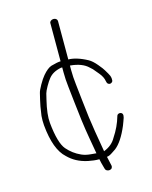

<svg xmlns="http://www.w3.org/2000/svg" viewBox="-114 -755 717 908"><g transform="rotate(-15 244.0 -300.5)"><path d="M236.9 -680C231.5 -680 226.9 -678.5 223.1 -675.5C219.4 -672.5 217.5 -669 217.5 -665V-478C207.9 -478 191.2 -475 170.5 -469C157.8 -465 143.5 -453.7 127.5 -435C119.5 -425.7 110.7 -412.5 101 -395.5C91.3 -378.5 85.7 -365.8 84 -357.5C82.3 -349.2 79.8 -338.7 76.5 -326C72.5 -310.7 68.1 -286 63.5 -252C62.2 -237.3 62.2 -222 63.5 -206C70.9 -124.8 91.5 -69.2 125.5 -39C149.7 -14.8 178.9 1.9 220.6 11C239.4 15 257.5 17 275 17C277.5 30.3 280 41 282.5 49L287.5 67C288.3 71 290.8 74.2 295 76.5C299.2 78.8 303.7 79.7 308.7 79C313.7 78.3 317.7 76.2 320.2 72.5C322.5 68.8 323.4 65 322.7 61L318.7 43C317.1 36.3 315 27 312.5 15C319.7 15 328.2 11.3 339.2 4L358.7 -9C382 -27.1 403.7 -60 423.7 -107.5C426.4 -113.8 428.7 -120 430.7 -126C432.7 -132 434.7 -137.7 436.7 -143C440.8 -157.5 437.8 -166 427.7 -168.5C423.7 -169.5 419.9 -169 416.2 -167C412.5 -165 410.4 -162 409.7 -158C400.4 -125.3 385.7 -94 365.7 -64C353.6 -41.8 334.6 -25.1 306.2 -14C302.1 -39.3 296.3 -73.5 288.9 -116.4C281.6 -159.3 274.6 -212.4 268.1 -275.5C265.2 -303.8 262.3 -330.2 259.4 -354.5C256.5 -378.8 255 -402 255 -424V-447H256.2C294.7 -443.6 324.4 -432.2 343.7 -413C347.7 -409 351.7 -405.3 355.7 -402C359 -398 366.7 -388.8 378.8 -374.4C390.9 -360.1 398 -345.8 400.1 -331.6C401 -325.3 403.2 -320.8 406.7 -318C410 -315.3 413.7 -314.3 417.7 -315C421.7 -315.7 425 -317.7 427.7 -321C430.4 -324.3 431.1 -330.2 430 -338.5C428.9 -346.8 425.8 -355 420.7 -363C416 -370.3 412.2 -376.8 409.2 -382.5C406.2 -388.2 398.1 -398.9 384.9 -414.7C371.7 -430.5 359.3 -441.6 347.7 -448C312.7 -467.3 279.4 -477 255 -477V-665C255 -669 253.3 -672.5 250 -675.5C246.7 -678.5 242.3 -680 236.9 -680ZM268.7 -14 242.3 -16.3C224.7 -17.8 209.8 -21.4 197.5 -27C170.6 -38.9 149.6 -55.3 131.5 -76C112.9 -97.7 100.2 -142.1 93.5 -209C90.7 -236.9 94.9 -273.8 106 -319.5C109 -331.8 111.3 -341.5 113 -348.5C114.7 -355.5 119.7 -366.3 128 -381C136.3 -395.7 143.8 -407 150.5 -415C163.7 -431.1 182 -442.1 211.2 -448H217.5V-424C217.5 -400.7 219 -376.8 221.9 -352.5C224.8 -328.2 227.7 -301.8 230.6 -273.5C233.5 -245.2 237.1 -215 241.2 -183C245.4 -151 250 -120.8 255 -92.5C260 -64.2 264.6 -38 268.7 -14Z"/></g></svg>

Font: Proton
Style: ExBdExt
Weight: 500
Version: Version 1.017